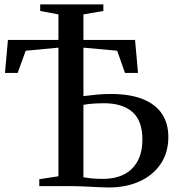

<svg xmlns="http://www.w3.org/2000/svg" viewBox="-20 -822 776 848"><path d="M460.5 6Q448 6 428 5.2Q408 4.5 385 3.2Q362 2 339.8 1Q317.5 0 300 0H153.5V-30.5L238 -43.5V-611.5L93.5 -598L58 -500H2L15 -645.5H238V-758.5L157.5 -773.5V-802.5H436.5V-773.5L348.5 -758.5V-645.5H576.5L589.5 -500H532L497.5 -598L348.5 -611.5V-397.5Q373.5 -400.5 405 -403.8Q436.5 -407 468 -407Q554.5 -407 611.2 -384Q668 -361 695.8 -318.5Q723.5 -276 723.5 -217.5Q723.5 -148 689.5 -97.8Q655.5 -47.5 596.2 -20.8Q537 6 460.5 6ZM434 -32Q491 -32 529.8 -52.8Q568.5 -73.5 588.8 -112.5Q609 -151.5 609 -205.5Q609 -288.5 565 -327.2Q521 -366 439.5 -366Q413.5 -366 390.2 -364.2Q367 -362.5 348.5 -359V-39Q362 -36.5 383 -34.2Q404 -32 434 -32Z"/></svg>

Font: Merriweather 96pt
Style: Regular
Weight: 400
Version: Version 2.100